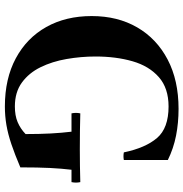

<svg xmlns="http://www.w3.org/2000/svg" viewBox="-2 -754 770 807"><g transform="rotate(90 383.5 -350.0)"><path d="M745 -302Q749 -284 745 -265H693Q688 -224 685.5 -174.5Q683 -125 683 -50Q629 -27 586 -12.5Q543 2 505 8.5Q467 15 427 15Q310 15 224.5 -31Q139 -77 93 -159Q47 -241 47 -350Q47 -459 94.5 -541Q142 -623 229.5 -669Q317 -715 437 -715Q496 -715 549.5 -704.5Q603 -694 652 -670V-485Q636 -482 620 -485Q601 -576 559.5 -624.5Q518 -673 427 -673Q350 -673 303.5 -632Q257 -591 237 -521.5Q217 -452 217 -366Q217 -305 227.5 -244.5Q238 -184 262 -135Q286 -86 326.5 -56.5Q367 -27 427 -27Q465 -27 492.5 -38.5Q520 -50 543 -72Q543 -131 540.5 -177.5Q538 -224 533 -265H456Q452 -284 456 -302Q491 -301 528.5 -300.5Q566 -300 608 -300Q643 -300 677 -300.5Q711 -301 745 -302Z"/></g></svg>

Font: Poltawski Nowy
Style: Bold
Weight: 700
Designer: Adam Pótawski, Mateusz Machalski, Borys Kosmynka, Ania Wieluska
Foundry: Capitalics.wtf
Version: Version 1.001;gftools[0.9.25]